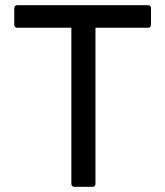

<svg xmlns="http://www.w3.org/2000/svg" viewBox="-20 -720 637 740"><path d="M348 -11V-613H552C557 -613 562 -618 562 -624V-690C562 -695 557 -700 552 -700H46C40 -700 35 -695 35 -690V-624C35 -618 40 -613 46 -613H255V-11C255 -5 260 0 265 0H338C343 0 348 -5 348 -11Z"/></svg>

Font: Aldone Medium
Style: Regular
Weight: 500
Designer: Pietro Gregorini
Version: Version 1.500;FEAKit 1.0